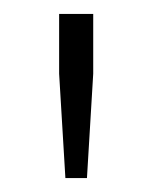

<svg xmlns="http://www.w3.org/2000/svg" viewBox="-20 -708 219 276"><path d="M74 -452 65 -602V-688H114V-602L105 -452Z"/></svg>

Font: Saira Thin ExtraLight
Style: Regular
Weight: 250
Version: Version 1.101